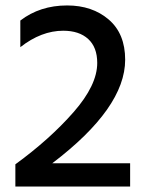

<svg xmlns="http://www.w3.org/2000/svg" viewBox="-20 -681 536 701"><path d="M170.9 -85Q437 -287.1 437 -462.9Q437 -558.1 377 -609.6Q316.9 -661.1 225.1 -661.1Q126 -661.1 54.2 -606V-508.8Q130.9 -568.8 210.9 -568.8Q269 -568.8 302 -538.6Q335 -508.3 335 -451.2Q335 -370.1 248.5 -271.5Q162.1 -172.9 36.1 -81.1V0H455.1V-85Z"/></svg>

Font: FAU Chimera Medium
Style: Regular
Weight: 500
Version: Version 1.002;hotconv 1.0.117;makeotfexe 2.5.65602